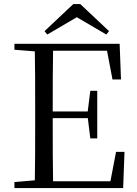

<svg xmlns="http://www.w3.org/2000/svg" viewBox="-20 -949 692 969"><path d="M385.1 -928.5H349.9L204.7 -791.8L218.7 -774.8L396.4 -878.9H339.1L516.5 -774.8L530.3 -791.8ZM52.8 0H202.2V-42.1H190.9L52.8 -30.1ZM155.3 0H248.3C246.1 -111.5 246.1 -223.9 246.1 -357.6V-379.9C246.1 -504.5 246.1 -617.8 248.3 -728H155.3C157.5 -616.6 157.5 -504.3 157.5 -391.1V-336.8C157.5 -223.3 157.5 -110.8 155.3 0ZM202.2 0H601.6L608.3 -182.5H565.7L532.4 -8.9L576.6 -34.3H202.2ZM202.2 -352.7H442.5V-386.4H202.2ZM435.8 -250.4H470.8V-490.8H435.8L422.2 -382.4V-361.4ZM52.8 -698 190.9 -686.9H202.2V-728H52.8ZM547.7 -548H590.7L583.8 -728H202.2V-693H559.3L514.8 -720.9Z"/></svg>

Font: Source Han Serif CN VF
Style: Regular
Weight: 250
Designer: Ryoko NISHIZUKA 西塚涼子 (kana & ideographs); Frank Grießhammer (Latin, Greek & Cyrillic); Wenlong ZHANG 张文龙 (bopomofo); San
Foundry: Adobe
Version: Version 2.002;hotconv 1.1.0;makeotfexe 2.6.0